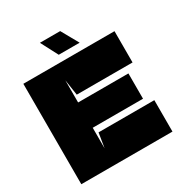

<svg xmlns="http://www.w3.org/2000/svg" viewBox="-182 -923 1003 1058"><g transform="rotate(-30 320.0 -394.5)"><path d="M412 -680H279L222 -789H351ZM255 -200H610V0H30V-639H610V-440H255L240 -540V-399H560V-238H240V-107Z"/></g></svg>

Font: Banana Brick
Style: Regular
Weight: 400
Designer: artmaker
Foundry: artmaker
Version: Version 4.000 2011 initial release